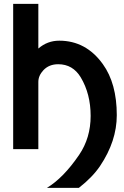

<svg xmlns="http://www.w3.org/2000/svg" viewBox="-20 -752 626 968"><path d="M46.4 0V-732.4H173.3V-507.3Q218.8 -546.9 278.8 -546.9Q413.6 -546.9 498.5 -428.7Q568.8 -331.1 568.8 -171.4Q568.8 -40.5 484.4 85Q446.3 141.6 377.4 195.3H216.3Q299.8 145 378.9 28.8Q437 -56.6 437 -167.5Q437 -278.3 387.2 -361.8Q347.2 -428.2 273.4 -428.2Q227.1 -428.2 198.7 -397.9Q173.3 -370.6 173.3 -338.9V0Z"/></svg>

Font: Consola Mono
Style: Bold
Weight: 700
Monospace: yes
Designer: Wojciech Kalinowski "wmk69" (wmk69@o2.pl)
Foundry: Wojciech Kalinowski "wmk69" (wmk69@o2.pl)
Version: Version 2.1.0